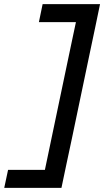

<svg xmlns="http://www.w3.org/2000/svg" viewBox="-78 -789 503 928"><path d="M-57.5 119 -39 32H139Q147.5 -8 156 -49Q164.5 -90 174.5 -137.5L254 -516.5Q264 -563 272.2 -603Q280.5 -643 289 -682H110L128 -769H405.5Q393.5 -710.5 382 -655.8Q370.5 -601 356.5 -535L269.5 -119.5Q255 -52 243.2 3.8Q231.5 59.5 219 119Z"/></svg>

Font: Commissioner Medium
Style: Italic
Weight: 500
Italic angle: -12°
Designer: Kostas Bartsokas
Foundry: Kostas Bartsokas
Version: Version 1.000; ttfautohint (v1.8.3)